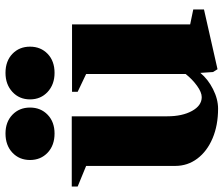

<svg xmlns="http://www.w3.org/2000/svg" viewBox="-96 -700 794 681"><g transform="rotate(-90 300.5 -359.0)"><path d="M256 18Q197 18 151 -1.5Q105 -21 79 -55.5Q53 -90 53 -134V-450L-20 -480V-501H229V-162Q229 -109 248 -74.5Q267 -40 297 -40Q314 -40 337 -56.5Q360 -73 379 -97V-450L316 -480V-500H555V-81L608 -70V-32L396 16L386 0L383 -45Q361 -18 325.5 0Q290 18 256 18ZM383 -562Q342 -562 315.5 -586.5Q289 -611 289 -649Q289 -687 315.5 -711.5Q342 -736 383 -736Q425 -736 450.5 -711.5Q476 -687 476 -649Q476 -611 450.5 -586.5Q425 -562 383 -562ZM168 -562Q126 -562 100 -586.5Q74 -611 74 -649Q74 -687 100 -711.5Q126 -736 168 -736Q209 -736 234.5 -711.5Q260 -687 260 -649Q260 -611 234.5 -586.5Q209 -562 168 -562Z"/></g></svg>

Font: Wittgenstein Black
Style: Regular
Weight: 900
Designer: Jörg Drees
Foundry: Jörg Drees
Version: Version 1.303; ttfautohint (v1.8.4.7-5d5b)